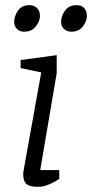

<svg xmlns="http://www.w3.org/2000/svg" viewBox="-20 -721 357 745"><path d="M127 4Q97 4 83.5 -6.5Q70 -17 70 -46Q70 -47 70.5 -52Q71 -57 72 -62L140 -440L60 -457V-488L200 -507V-437L136 -61H210V-27Q208 -25 195 -17.5Q182 -10 164 -3Q146 4 127 4ZM257 -598Q239 -598 228 -609Q217 -620 217 -636Q217 -658 232 -679.5Q247 -701 277 -701Q296 -701 306.5 -690Q317 -679 317 -659Q317 -639 301.5 -618.5Q286 -598 257 -598ZM74 -598Q56 -598 45.5 -609Q35 -620 35 -636Q35 -658 49.5 -679.5Q64 -701 94 -701Q112 -701 123.5 -690Q135 -679 135 -659Q135 -639 119 -618.5Q103 -598 74 -598Z"/></svg>

Font: Faustina Light Light
Style: Italic
Weight: 300
Italic angle: -8°
Version: Version 1.200